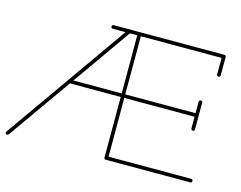

<svg xmlns="http://www.w3.org/2000/svg" viewBox="-101 -743 1109 884"><g transform="rotate(15 453.5 -301.0)"><path d="M3 2Q0 6 -6.5 6Q-13 6 -13 -2Q-13 -5 -11 -7L400 -591H339Q331 -591 331 -599.5Q331 -608 339 -608H867Q875 -608 875 -599V-512Q875 -504 866.5 -504Q858 -504 858 -512V-591H473V-314H808V-368Q808 -377 816.5 -377Q825 -377 825 -368V-242Q825 -233 816.5 -233Q808 -233 808 -242V-297H473V-17H867Q875 -17 875 -8.5Q875 0 867 0H464Q456 0 456 -8V-297H214ZM456 -591H421L226 -314H456Z"/></g></svg>

Font: Flamenco Light
Style: Regular
Weight: 300
Designer: Luciano Vergara
Foundry: Luciano Vergara
Version: Version 1.003